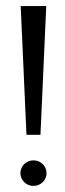

<svg xmlns="http://www.w3.org/2000/svg" viewBox="-20 -610 214 631"><path d="M47 -41C47 -18 66 1 90 1C114 1 133 -18 133 -41C133 -64 114 -83 90 -83C66 -83 47 -64 47 -41ZM48 -590 67 -167H113L132 -590Z"/></svg>

Font: Charger Sport
Style: ExLit
Weight: 200
Designer: Jasper
Foundry: Cannot Into Space Fonts
Version: Version 1.1